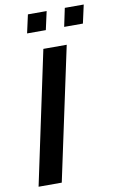

<svg xmlns="http://www.w3.org/2000/svg" viewBox="-96 -927 602 979"><g transform="rotate(-10 205.0 -437.5)"><path d="M22 0 168 -688H289L142 0ZM100 -780 121 -875H218L197 -780ZM292 -780 312 -875H410L389 -780Z"/></g></svg>

Font: Saira Semi Condensed Medium
Style: Italic
Weight: 500
Width: 4
Italic angle: -12°
Designer: Hector Gatti with collaboration of the Omnibus-Type team
Foundry: Omnibus-Type
Version: Version 1.001; ttfautohint (v1.8)